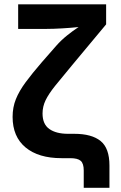

<svg xmlns="http://www.w3.org/2000/svg" viewBox="-20 -748 574 908"><path d="M376 140.1V58.1Q376 25.4 361.8 12.7Q347.7 0 312 0H271Q162.1 0 100.8 -50.8Q39.6 -101.6 39.6 -195.3Q39.6 -240.7 55.2 -279.3Q70.8 -317.9 101.3 -359.1Q131.8 -400.4 177.7 -453.6L246.1 -531.7Q269 -557.6 296.9 -580.1Q324.7 -602.5 351.6 -620.1Q315.4 -616.2 273.7 -613.8Q231.9 -611.3 200.7 -611.3H65.9V-727.5H481.9V-632.8L318.8 -437Q271 -379.9 240.5 -341.8Q210 -303.7 195.6 -273.9Q181.2 -244.1 181.2 -211.4Q181.2 -160.6 213.4 -137.9Q245.6 -115.2 301.8 -115.2H331.1Q413.6 -115.2 455.6 -81.3Q497.6 -47.4 497.6 34.7V140.1Z"/></svg>

Font: Inter-Bold
Style: Bold
Weight: 700
Designer: Rasmus Andersson
Foundry: rsms
Version: Version 4.000;git-a52131595